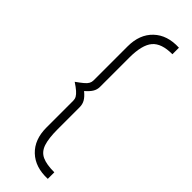

<svg xmlns="http://www.w3.org/2000/svg" viewBox="-304 -746 956 956"><g transform="rotate(45 174.0 -268.0)"><path d="M296 193.5Q210.5 197 160.5 149.5Q110.5 102 110.5 17.5V-171.5Q110.5 -183.5 104.8 -193.8Q99 -204 85.8 -215.8Q72.5 -227.5 49 -243Q73.5 -260.5 86.8 -271.8Q100 -283 105.2 -292.8Q110.5 -302.5 110.5 -314.5V-554Q110.5 -638.5 160.8 -686.2Q211 -734 296 -730V-684Q219.5 -684.5 187.8 -647.2Q156 -610 156 -520V-314.5Q156 -295 146.2 -278.8Q136.5 -262.5 114.5 -243.5Q136.5 -225.5 146.2 -208.8Q156 -192 156 -171.5V-16.5Q156 48 168 83.8Q180 119.5 210.5 133.5Q241 147.5 296 147.5Z"/></g></svg>

Font: Russolo 10pt ExtraLight
Style: Regular
Weight: 200
Designer: Micah Stupak-Hahn
Version: Version 1.000